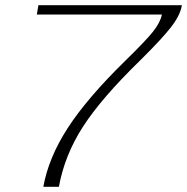

<svg xmlns="http://www.w3.org/2000/svg" viewBox="-20 -720 721 740"><path d="M462 -485Q543 -564 570.5 -599Q598 -634 604 -664H122L128 -700H681Q675 -662 640 -616.5Q605 -571 520 -487Q371 -342 300 -232Q229 -122 207 0H147Q167 -112 241 -226.5Q315 -341 462 -485Z"/></svg>

Font: Fahkwang ExtraLight
Style: Italic
Weight: 275
Italic angle: -10°
Designer: Suppakit Chalermlarp | Katatrad Co.,Ltd.
Foundry: Cadson Demak Co.,Ltd.
Version: Version 1.000; ttfautohint (v1.6)